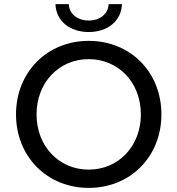

<svg xmlns="http://www.w3.org/2000/svg" viewBox="-20 -907 864 935"><path d="M412 8C615 8 766 -144 766 -350C766 -556 615 -708 412 -708C209 -708 58 -555 58 -350C58 -145 209 8 412 8ZM412 -81C267 -81 158 -195 158 -350C158 -505 267 -619 412 -619C557 -619 666 -505 666 -350C666 -195 557 -81 412 -81ZM412 -751C502 -751 571 -803 574 -887H509C507 -838 465 -807 412 -807C359 -807 317 -838 315 -887H250C253 -803 322 -751 412 -751Z"/></svg>

Font: Chess Sans Medium
Style: Regular
Weight: 500
Designer: Wolf Bōese
Foundry: Wolf Bōese
Version: Version 7.223;Glyphs 3.3 (3306)